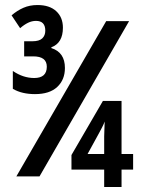

<svg xmlns="http://www.w3.org/2000/svg" viewBox="-20 -743 570 763"><path d="M119 -369Q94 -369 72 -374Q50 -379 31 -390V-461Q72 -433 116 -433Q166 -433 166 -478Q166 -519 112 -519H76V-579H108Q136 -579 148 -590.5Q160 -602 160 -621Q160 -660 123 -660Q107 -660 91.5 -652.5Q76 -645 60 -631L26 -682Q48 -701 73 -712Q98 -723 129 -723Q177 -723 203.5 -698.5Q230 -674 230 -633Q230 -572 184 -555V-552Q238 -535 238 -473Q238 -426 207.5 -397.5Q177 -369 119 -369ZM45 -42 402 -659H493L137 -42ZM394 0V-69H264V-127L389 -342H463V-131H509V-69H463V0ZM328 -131H394V-201Q394 -219 395 -231.5Q396 -244 396 -260Q392 -249 385.5 -236.5Q379 -224 373 -213Z"/></svg>

Font: Noto Sans Mono Condensed SemiBold
Style: Regular
Weight: 600
Width: 3
Designer: Monotype Design Team
Foundry: Monotype Imaging Inc.
Version: Version 2.014